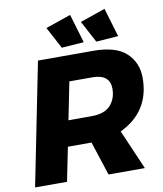

<svg xmlns="http://www.w3.org/2000/svg" viewBox="-98 -1001 918 1080"><g transform="rotate(-10 361.5 -461.0)"><path d="M298.5 -748 232.5 -872 376.5 -921.5 425.5 -757ZM495.5 -748 429.5 -872 573 -921.5 622 -757ZM641 0H433.5L370.5 -193.5H235.5L196.5 0H14L154 -700H468.5Q599 -700 658 -644.5Q717 -589 717 -502.5Q717 -309.5 543 -226.5ZM396.5 -339.5Q470.5 -339.5 504.8 -377Q539 -414.5 539 -471.5Q539 -553 440.5 -554H307.5L264.5 -339.5Z"/></g></svg>

Font: Argentum Sans
Style: Bold Italic
Weight: 700
Italic angle: -11°
Designer: Julieta Ulanovsky (font), Cristiano Sobral (main changes and remaster)
Foundry: Julieta Ulanovsky (font), Cristiano Sobral (main changes and remaster)
Version: Version 2.007;June 15, 2022;FontCreator 14.0.0.2814 64-bit; 